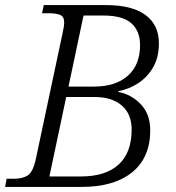

<svg xmlns="http://www.w3.org/2000/svg" viewBox="-35 -734 691 754"><path d="M-15 0 -9 -32H19Q54 -32 74.5 -45.5Q95 -59 106 -111L211 -605Q217 -631 217 -646Q217 -669 201 -675.5Q185 -682 158 -682H130L137 -714H381Q484 -714 536.5 -675Q589 -636 589 -564Q589 -509 566.5 -470Q544 -431 508 -407.5Q472 -384 430 -376V-373Q481 -363 518 -324.5Q555 -286 555 -222Q555 -115 484 -57.5Q413 0 287 0ZM371 -673H293L234 -394H334Q419 -394 467 -436.5Q515 -479 515 -557Q515 -612 481 -642.5Q447 -673 371 -673ZM337 -353H225L159 -41H282Q380 -41 431 -88Q482 -135 482 -225Q482 -286 443.5 -319.5Q405 -353 337 -353Z"/></svg>

Font: Noto Serif Light
Style: Italic
Weight: 300
Italic angle: -12°
Designer: Monotype Design Team
Foundry: Monotype Imaging Inc.
Version: Version 2.013